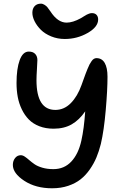

<svg xmlns="http://www.w3.org/2000/svg" viewBox="-20 -954 679 1043"><path d="M332 -742.2Q292.5 -742.2 258.1 -756.3Q223.6 -770.5 201.9 -792.2Q180.2 -814 168 -838.4Q155.8 -862.8 155.8 -884.8Q155.8 -907.2 168.2 -920.7Q180.7 -934.1 202.1 -934.1Q212.4 -934.1 222.4 -927.5Q232.4 -920.9 236.8 -915.5Q241.2 -910.2 251 -896Q252 -895 252.7 -894Q253.4 -893.1 253.9 -892.1Q293.5 -831.1 341.8 -831.1Q375.5 -831.1 418.9 -855Q422.9 -857.4 434.8 -864.7Q446.8 -872.1 451.4 -874.5Q456.1 -877 464.1 -879.9Q472.2 -882.8 479 -882.8Q495.6 -882.8 504.4 -873.3Q513.2 -863.8 513.2 -848.1Q513.2 -807.6 456.1 -774.9Q398.9 -742.2 332 -742.2ZM263.2 68.8Q173.8 68.8 111.8 28.1Q49.8 -12.7 49.8 -58.1Q49.8 -80.1 62 -95.5Q74.2 -110.8 92.8 -110.8Q103.5 -110.8 115 -103Q126.5 -95.2 138.9 -84.2Q151.4 -73.2 167.5 -62Q183.6 -50.8 210.2 -43Q236.8 -35.2 270 -35.2Q328.6 -35.2 367.2 -76.2Q405.8 -117.2 421.9 -189.9Q436.5 -254.9 442.9 -349.1Q410.6 -302.2 369.6 -278.6Q328.6 -254.9 271 -254.9Q228 -254.9 193.6 -268.3Q159.2 -281.7 136.5 -304.9Q113.8 -328.1 98.4 -360.1Q83 -392.1 76.4 -427.5Q69.8 -462.9 69.8 -502.9Q69.8 -580.6 86.9 -627.2Q104 -673.8 136.2 -673.8Q159.2 -673.8 171.1 -661.1Q183.1 -648.4 183.1 -627.9Q183.1 -616.7 180.7 -579.1Q178.2 -541.5 178.2 -518.1Q178.2 -356.9 280.8 -356.9Q328.1 -356.9 364.5 -393.6Q400.9 -430.2 422.9 -492.2Q427.2 -503.4 433.8 -522.5Q440.4 -541.5 444.8 -552.7Q449.2 -564 455.3 -579.3Q461.4 -594.7 466.3 -603.8Q471.2 -612.8 477.3 -621.6Q483.4 -630.4 490 -634.3Q496.6 -638.2 503.9 -638.2Q533.7 -638.2 548.8 -612.1Q564 -585.9 564 -537.1Q564 -466.3 554.4 -355.7Q544.9 -245.1 527.8 -171.9Q517.6 -131.8 503.9 -98.9Q490.2 -65.9 468 -33.9Q445.8 -2 418 20Q390.1 42 350.6 55.4Q311 68.8 263.2 68.8Z"/></svg>

Font: Shantell Sans Irregular Bouncy
Style: Regular
Weight: 500
Designer: Stephen Nixon, Anya Danilova, Shantell Martin
Foundry: Arrow Type
Version: Version 1.006;[9816181b4]